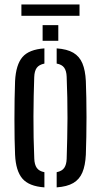

<svg xmlns="http://www.w3.org/2000/svg" viewBox="-20 -820 445 847"><path d="M46.5 -137.3Q45.1 -167.1 44.4 -207.9Q43.7 -248.6 43.7 -293.7Q43.7 -338.8 44.4 -382.7Q45.1 -426.6 46.5 -462.5Q50.3 -534.7 79.1 -568.3Q107.9 -601.9 175.9 -606.6V-539.5Q152.2 -534.7 142 -520.6Q131.9 -506.4 131 -479.8Q129.6 -440.6 128.7 -396.8Q127.8 -353 127.6 -306.6Q127.4 -260.3 128.3 -213.3Q129.3 -166.3 131.2 -120.4Q132.1 -93.8 142.4 -79.2Q152.7 -64.7 175.9 -60.4V6.6Q107.7 1.8 78.7 -32.2Q49.7 -66.3 46.5 -137.3ZM230 6.6V-60.4Q253.5 -65.1 263.3 -79.4Q273.2 -93.8 274.1 -119.2Q275.6 -164.5 276.5 -209.2Q277.5 -253.9 277.7 -298.8Q277.9 -343.7 276.9 -389.1Q276 -434.6 274.1 -481.4Q273.2 -507.5 263.1 -521.5Q253.1 -535.4 230 -539.6V-606.6Q276 -603.4 303.3 -587.4Q330.6 -571.3 343.5 -540.6Q356.4 -509.8 358.7 -462.5Q360.1 -429.6 360.8 -388.5Q361.6 -347.5 361.6 -303.5Q361.6 -259.4 360.8 -216.7Q360.1 -174 358.7 -137.3Q356.3 -89.8 343.4 -59.2Q330.5 -28.6 303.2 -12.6Q275.9 3.4 230 6.6ZM168 -640V-709.2H237.2V-640ZM74.4 -800.3H330.8V-750.2H74.4Z"/></svg>

Font: Big Shoulders Stencil Text SC Thin
Style: Regular
Weight: 100
Designer: Patric King
Foundry: XO Type Co
Version: Version 2.001